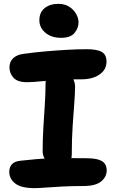

<svg xmlns="http://www.w3.org/2000/svg" viewBox="-20 -964 601 995"><path d="M121 -538Q71 -538 50 -561Q29 -584 29 -615Q29 -644 48.5 -662.5Q68 -681 103 -685Q160 -693 218 -698Q276 -703 330 -706Q384 -709 428 -709Q484 -709 508 -694.5Q532 -680 532 -645Q532 -603 496 -578Q460 -553 403 -553Q354 -553 316 -551.5Q278 -550 249 -547.5Q220 -545 197 -543Q174 -541 156 -539.5Q138 -538 121 -538ZM296 -104Q253 -104 227 -125Q201 -146 201 -181Q201 -245 205 -307Q209 -369 212.5 -425.5Q216 -482 216 -528Q216 -565 228.5 -583Q241 -601 275 -601Q313 -601 341 -576Q369 -551 369 -515Q369 -482 365 -430Q361 -378 356.5 -311Q352 -244 352 -165Q352 -104 296 -104ZM160 11Q90 11 59 -13Q28 -37 28 -74Q28 -98 42 -113Q56 -128 86 -131Q131 -136 165.5 -139Q200 -142 230 -143Q260 -144 289 -144.5Q318 -145 350.5 -144.5Q383 -144 424 -144Q469 -144 492.5 -136Q516 -128 524.5 -113.5Q533 -99 533 -81Q533 -48 504.5 -24Q476 0 412 0Q354 0 304.5 2.5Q255 5 218 8Q181 11 160 11ZM297 -768Q246 -768 215 -794.5Q184 -821 184 -859Q184 -900 211.5 -922Q239 -944 282 -944Q316 -944 339 -929Q362 -914 374.5 -892Q387 -870 387 -848Q387 -819 366.5 -793.5Q346 -768 297 -768Z"/></svg>

Font: Shantell Sans
Style: Bold
Weight: 700
Designer: Stephen Nixon, Anya Danilova, Shantell Martin
Foundry: Arrow Type
Version: Version 1.011;[c5ecc13dd]